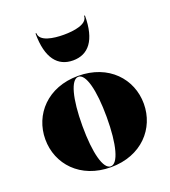

<svg xmlns="http://www.w3.org/2000/svg" viewBox="-137 -839 841 949"><g transform="rotate(-20 284.0 -364.5)"><path d="M163.5 -739H159C159 -608 209 -550 289 -550C369 -550 419 -608 419 -739H414.5C414.5 -695 343 -685 289 -685C235 -685 163.5 -695 163.5 -739ZM25.5 -230C25.5 -100 123.5 10 284.5 10C445.5 10 543.5 -100 543.5 -230C543.5 -360 445.5 -470 284.5 -470C123.5 -470 25.5 -360 25.5 -230ZM220.5 -230C220.5 -374 245.5 -465.5 284.5 -465.5C323.5 -465.5 348.5 -374 348.5 -230C348.5 -86 323.5 5.5 284.5 5.5C245.5 5.5 220.5 -86 220.5 -230Z"/></g></svg>

Font: Bodoni* 36pt Fatface
Style: Regular
Weight: 900
Version: Version 2.3